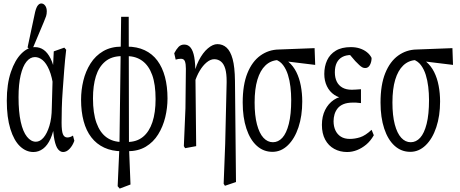

<svg xmlns="http://www.w3.org/2000/svg" viewBox="-20 -809 2640 1102"><path d="M171.9 63.5Q129.4 63.5 94.7 30.5Q60.1 -2.4 39.6 -68.6Q19 -134.8 19 -231Q19 -326.7 42.5 -395.8Q65.9 -464.8 103 -501.7Q140.1 -538.6 180.2 -538.6Q208.5 -538.6 231 -522.7Q253.4 -506.8 270.5 -472.7Q287.6 -438.5 298.3 -380.9H314L287.6 -302.7Q279.3 -367.7 262.5 -407.2Q245.6 -446.8 224.4 -464.1Q203.1 -481.4 180.7 -481.4Q153.3 -481.4 132.1 -455.3Q110.8 -429.2 98.6 -377.4Q86.4 -325.7 86.4 -251.5Q86.4 -166.5 99.1 -109.6Q111.8 -52.7 134.8 -24.2Q157.7 4.4 186 4.4Q209.5 4.4 229.7 -19Q250 -42.5 263.4 -86.2Q276.9 -129.9 277.3 -189.9L283.2 -402.3L288.6 -514.2L349.1 -535.6L359.9 -523.4Q353 -466.8 348.6 -407.5Q344.2 -348.1 340.1 -292.5Q335.9 -236.8 334.7 -188.5Q333.5 -140.1 333.5 -105Q333.5 -56.6 341.3 -38.3Q349.1 -20 366.7 -20Q375 -20 383.3 -22.9Q391.6 -25.9 398.9 -30.8L406.7 -1Q397 26.4 379.6 44.9Q362.3 63.5 342.3 63.5Q326.7 63.5 313.7 48.3Q300.8 33.2 292.5 -5.9Q284.2 -44.9 282.7 -115.7L296.9 -114.3Q287.6 -51.8 270 -12.9Q252.4 25.9 227.1 44.7Q201.7 63.5 171.9 63.5ZM138.2 -536.6 181.6 -740.2Q188.5 -767.6 197.5 -778.3Q206.5 -789.1 216.8 -789.1Q230 -789.1 239.3 -776.6Q248.5 -764.2 248.5 -744.1Q248.5 -728.5 244.6 -716.3Q240.7 -704.1 231 -681.6L162.6 -519Z M655.3 259.8 665.5 31.7 675.3 -712.4H718.8L720.2 29.3L729 250L667 273.4ZM680.7 59.1Q622.6 59.1 578.1 38.3Q533.7 17.6 504.2 -20.8Q474.6 -59.1 460 -113.8Q445.3 -168.5 445.3 -236.8Q445.3 -292 458.3 -345.9Q471.2 -399.9 499.5 -444.6Q527.8 -489.3 572.5 -515.4Q617.2 -541.5 679.7 -541.5V-486.8Q620.6 -486.8 583.7 -455.8Q546.9 -424.8 530.3 -371.1Q513.7 -317.4 513.7 -244.1Q513.7 -159.2 533.7 -103.8Q553.7 -48.3 590.8 -21.2Q627.9 5.9 680.7 5.9ZM710.4 59.1V5.9Q764.6 5.9 800.5 -23.4Q836.4 -52.7 854.7 -107.7Q873 -162.6 873 -240.7Q873 -324.7 853.5 -378.7Q834 -432.6 796.9 -459.7Q759.8 -486.8 708 -486.8V-541.5Q766.1 -541.5 810.3 -520.8Q854.5 -500 883.3 -461.2Q912.1 -422.4 926.8 -367.4Q941.4 -312.5 941.4 -244.1Q941.4 -189.9 928.5 -136.2Q915.5 -82.5 887.9 -37.8Q860.4 6.8 816.7 33Q772.9 59.1 710.4 59.1Z M1035.2 29.8 1044.4 -187.5 1046.9 -414.1Q1046.9 -441.4 1041.5 -456.5Q1036.1 -471.7 1018.6 -471.7Q1010.3 -471.7 1003.2 -470.5Q996.1 -469.2 988.3 -466.8L980 -503.4Q991.7 -525.9 1004.6 -539.6Q1017.6 -553.2 1037.6 -553.2Q1060.1 -553.2 1074.2 -535.4Q1088.4 -517.6 1095 -481Q1101.6 -444.3 1101.6 -384.8V-383.3L1106 29.8L1042.5 41.5ZM1263.7 245.6 1272.5 16.6 1280.8 -335Q1280.8 -339.4 1280.8 -343.3Q1280.8 -385.7 1273.4 -412.6Q1265.1 -441.9 1248.5 -455.6Q1231.9 -469.2 1209.5 -469.2Q1188 -469.2 1166 -450.9Q1144 -432.6 1126.2 -402.6Q1108.4 -372.6 1097.7 -337.4L1086.9 -355H1088.4Q1097.7 -416 1120.8 -461.4Q1144 -506.8 1172.9 -531.2Q1201.7 -555.7 1227.5 -555.7Q1258.3 -555.7 1280.5 -535.6Q1302.7 -515.6 1315.2 -470.2Q1327.6 -424.8 1328.6 -345.7L1334.5 235.8L1271 257.3Z M1543.9 62.5Q1492.2 62.5 1453.9 27.8Q1415.5 -6.8 1394.3 -70.8Q1373 -134.8 1373 -220.7Q1373 -322.3 1400.1 -389.2Q1427.2 -456.1 1474.4 -490Q1521.5 -523.9 1580.6 -524.9L1785.6 -532.7L1789.1 -436.5L1585 -461.4L1575.7 -464.4Q1533.2 -461.9 1503.2 -433.1Q1473.1 -404.3 1457.3 -351.3Q1441.4 -298.3 1441.4 -220.7Q1441.4 -146.5 1454.8 -95.2Q1468.3 -43.9 1491.9 -18.3Q1515.6 7.3 1546.4 7.3Q1577.1 7.3 1600.6 -18.3Q1624 -43.9 1637.7 -98.1Q1651.4 -152.3 1651.4 -234.9Q1651.4 -273.4 1647 -310.5Q1642.6 -347.7 1632.6 -379.6Q1622.6 -411.6 1605 -435.1Q1587.4 -458.5 1560.5 -467.3L1569.8 -482.4Q1608.4 -477.5 1635.7 -454.1Q1663.1 -430.7 1680.7 -395.8Q1698.2 -360.8 1706.5 -317.1Q1714.8 -273.4 1714.8 -226.6Q1714.8 -144 1693.1 -78.6Q1671.4 -13.2 1632.3 24.7Q1593.3 62.5 1543.9 62.5Z M1972.2 63.5Q1931.2 63.5 1898.2 45.4Q1865.2 27.3 1846.4 -7.6Q1827.6 -42.5 1827.6 -92.3Q1827.6 -140.6 1845.9 -177.5Q1864.3 -214.4 1896 -235.8Q1927.7 -257.3 1967.8 -257.3V-242.7Q1927.7 -245.1 1899.4 -264.2Q1871.1 -283.2 1856.2 -314.5Q1841.3 -345.7 1841.3 -384.3Q1841.3 -428.2 1857.4 -462.9Q1873.5 -497.6 1907.2 -518.1Q1940.9 -538.6 1993.7 -538.6Q2022 -538.6 2045.2 -531Q2068.4 -523.4 2085.9 -509.5Q2103.5 -495.6 2112.8 -476.6Q2112.8 -454.1 2103.3 -436.3Q2093.8 -418.5 2076.2 -418.5Q2066.9 -418.5 2059.3 -422.6Q2051.8 -426.8 2042.2 -435.5Q2032.7 -444.3 2018.6 -459L1978.5 -505.9H2033.7L2042 -484.9Q2029.3 -489.7 2018.1 -491.5Q2006.8 -493.2 1994.6 -493.2Q1965.3 -493.2 1944.6 -481.9Q1923.8 -470.7 1912.8 -448.7Q1901.9 -426.8 1901.9 -394Q1901.9 -363.3 1912.8 -340.8Q1923.8 -318.4 1945.3 -306.2Q1966.8 -293.9 1999.5 -293.9Q2011.2 -293.9 2022.9 -294.9Q2034.7 -295.9 2051.8 -296.9V-217.3Q2032.7 -219.7 2023.9 -220Q2015.1 -220.2 2006.8 -220.2Q1973.6 -220.2 1951.9 -211.4Q1930.2 -202.6 1917.7 -186.8Q1905.3 -170.9 1899.9 -152.1Q1894.5 -133.3 1894.5 -113.3Q1894.5 -83.5 1905.3 -60.5Q1916 -37.6 1936.5 -24.7Q1957 -11.7 1987.8 -11.7Q2017.1 -11.7 2047.1 -21.2Q2077.1 -30.8 2112.8 -64L2125.5 -32.7Q2106.9 0 2082 20.8Q2057.1 41.5 2029.3 52.5Q2001.5 63.5 1972.2 63.5Z M2335 62.5Q2283.2 62.5 2244.9 27.8Q2206.5 -6.8 2185.3 -70.8Q2164.1 -134.8 2164.1 -220.7Q2164.1 -322.3 2191.2 -389.2Q2218.3 -456.1 2265.4 -490Q2312.5 -523.9 2371.6 -524.9L2576.7 -532.7L2580.1 -436.5L2376 -461.4L2366.7 -464.4Q2324.2 -461.9 2294.2 -433.1Q2264.2 -404.3 2248.3 -351.3Q2232.4 -298.3 2232.4 -220.7Q2232.4 -146.5 2245.8 -95.2Q2259.3 -43.9 2283 -18.3Q2306.6 7.3 2337.4 7.3Q2368.2 7.3 2391.6 -18.3Q2415 -43.9 2428.7 -98.1Q2442.4 -152.3 2442.4 -234.9Q2442.4 -273.4 2438 -310.5Q2433.6 -347.7 2423.6 -379.6Q2413.6 -411.6 2396 -435.1Q2378.4 -458.5 2351.6 -467.3L2360.8 -482.4Q2399.4 -477.5 2426.8 -454.1Q2454.1 -430.7 2471.7 -395.8Q2489.3 -360.8 2497.6 -317.1Q2505.9 -273.4 2505.9 -226.6Q2505.9 -144 2484.1 -78.6Q2462.4 -13.2 2423.3 24.7Q2384.3 62.5 2335 62.5Z"/></svg>

Font: Scarab Serif
Style: Regular
Weight: 400
Designer: John Roberts
Foundry: Scarab
Version: 1.0